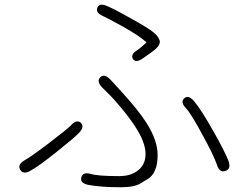

<svg xmlns="http://www.w3.org/2000/svg" viewBox="-20 -772 1040 810"><path d="M489 18Q406 18 353 8Q317 1 323 -23Q329 -48 364 -38Q393 -29 484 -29Q526 -29 555 -48Q594 -73 594 -122.5Q594 -172 549 -240Q520 -285 469 -343Q458 -356 446 -368L411 -403Q386 -429 403 -446Q421 -463 446 -436L490 -388Q566 -305 599 -252Q645 -179 645 -118Q645 -41 602 -16Q587 -7 572 2Q547 18 489 18ZM109 -52Q78 -34 65 -56Q53 -78 84 -96Q110 -110 187.5 -169Q265 -228 279 -243Q303 -270 321 -254Q338 -237 313 -211Q288 -186 220 -132Q145 -72 109 -52ZM931 -51Q906 -42 895 -77Q884 -112 837 -198Q786 -293 765 -315Q740 -341 757 -357Q774 -373 798 -346Q828 -311 881 -217Q929 -132 944 -93Q956 -59 931 -51ZM583 -526Q554 -505 541 -523Q529 -542 560 -561Q567 -565 595 -590Q599 -593 595 -596Q567 -621 500 -659Q437 -694 415 -704Q382 -718 391 -740Q400 -761 433 -746Q466 -732 533 -694Q608 -652 627 -636Q646 -621 653 -603Q659 -585 635 -564Q625 -555 583 -526Z"/></svg>

Font: Resource Han Rounded KR Light
Style: Regular
Weight: 300
Designer: Cyano Hao (round all glyphs); Ryoko NISHIZUKA 西塚涼子 (kana, bopomofo & ideographs); Paul D. Hunt (Latin, Greek & Cyrillic)
Foundry: Cyano Hao
Version: 0.990